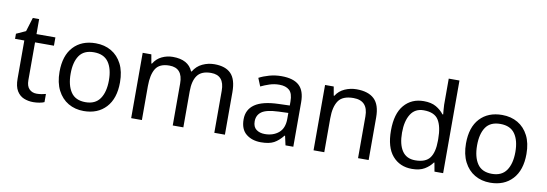

<svg xmlns="http://www.w3.org/2000/svg" viewBox="-57 -1151 4415 1551"><g transform="rotate(10 2150.0 -375.0)"><path d="M264 -62Q284 -62 305 -65.5Q326 -69 339 -73V-6Q325 1 299 5.5Q273 10 249 10Q207 10 171.5 -4.5Q136 -19 114 -55Q92 -91 92 -156V-468H16V-510L93 -545L128 -659H180V-536H335V-468H180V-158Q180 -109 203.5 -85.5Q227 -62 264 -62Z M912 -269Q912 -136 844.5 -63Q777 10 662 10Q591 10 535.5 -22.5Q480 -55 448 -117.5Q416 -180 416 -269Q416 -402 483 -474Q550 -546 665 -546Q738 -546 793.5 -513.5Q849 -481 880.5 -419.5Q912 -358 912 -269ZM507 -269Q507 -174 544.5 -118.5Q582 -63 664 -63Q745 -63 783 -118.5Q821 -174 821 -269Q821 -364 783 -418Q745 -472 663 -472Q581 -472 544 -418Q507 -364 507 -269Z M1639 -546Q1730 -546 1775 -499.5Q1820 -453 1820 -349V0H1733V-345Q1733 -472 1624 -472Q1546 -472 1512.5 -427Q1479 -382 1479 -296V0H1392V-345Q1392 -472 1282 -472Q1201 -472 1170 -422Q1139 -372 1139 -278V0H1051V-536H1122L1135 -463H1140Q1165 -505 1207.5 -525.5Q1250 -546 1298 -546Q1424 -546 1462 -456H1467Q1494 -502 1540.5 -524Q1587 -546 1639 -546Z M2189 -545Q2287 -545 2334 -502Q2381 -459 2381 -365V0H2317L2300 -76H2296Q2261 -32 2222.5 -11Q2184 10 2116 10Q2043 10 1995 -28.5Q1947 -67 1947 -149Q1947 -229 2010 -272.5Q2073 -316 2204 -320L2295 -323V-355Q2295 -422 2266 -448Q2237 -474 2184 -474Q2142 -474 2104 -461.5Q2066 -449 2033 -433L2006 -499Q2041 -518 2089 -531.5Q2137 -545 2189 -545ZM2215 -259Q2115 -255 2076.5 -227Q2038 -199 2038 -148Q2038 -103 2065.5 -82Q2093 -61 2136 -61Q2204 -61 2249 -98.5Q2294 -136 2294 -214V-262Z M2805 -546Q2901 -546 2950 -499.5Q2999 -453 2999 -349V0H2912V-343Q2912 -472 2792 -472Q2703 -472 2669 -422Q2635 -372 2635 -278V0H2547V-536H2618L2631 -463H2636Q2662 -505 2708 -525.5Q2754 -546 2805 -546Z M3355 10Q3255 10 3195 -59.5Q3135 -129 3135 -267Q3135 -405 3195.5 -475.5Q3256 -546 3356 -546Q3418 -546 3457.5 -523Q3497 -500 3522 -467H3528Q3527 -480 3524.5 -505.5Q3522 -531 3522 -546V-760H3610V0H3539L3526 -72H3522Q3498 -38 3458 -14Q3418 10 3355 10ZM3369 -63Q3454 -63 3488.5 -109.5Q3523 -156 3523 -250V-266Q3523 -366 3490 -419.5Q3457 -473 3368 -473Q3297 -473 3261.5 -416.5Q3226 -360 3226 -265Q3226 -169 3261.5 -116Q3297 -63 3369 -63Z M4246 -269Q4246 -136 4178.5 -63Q4111 10 3996 10Q3925 10 3869.5 -22.5Q3814 -55 3782 -117.5Q3750 -180 3750 -269Q3750 -402 3817 -474Q3884 -546 3999 -546Q4072 -546 4127.5 -513.5Q4183 -481 4214.5 -419.5Q4246 -358 4246 -269ZM3841 -269Q3841 -174 3878.5 -118.5Q3916 -63 3998 -63Q4079 -63 4117 -118.5Q4155 -174 4155 -269Q4155 -364 4117 -418Q4079 -472 3997 -472Q3915 -472 3878 -418Q3841 -364 3841 -269Z"/></g></svg>

Font: Noto Sans Pau Cin Hau
Style: Regular
Weight: 400
Designer: Monotype Design Team
Foundry: Monotype Imaging Inc.
Version: Version 2.002; ttfautohint (v1.8.4.7-5d5b)